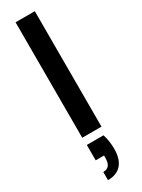

<svg xmlns="http://www.w3.org/2000/svg" viewBox="-257 -744 768 1037"><g transform="rotate(-30 126.5 -226.0)"><path d="M66 0V-720H186V0ZM72 268V217Q97 217 108.5 202Q120 187 120 157V142H68V46H172Q180 70 183 94Q186 118 186 138Q186 201 157 234.5Q128 268 72 268Z"/></g></svg>

Font: DM Sans 20pt SemiBold
Style: Regular
Weight: 600
Version: Version 4.004;gftools[0.9.30]